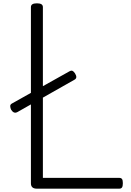

<svg xmlns="http://www.w3.org/2000/svg" viewBox="-20 -1135 789 1155"><path d="M202 0Q166 0 166 -32V-1092Q166 -1104 175 -1109.5Q184 -1115 202 -1115Q220 -1115 229 -1109.5Q238 -1104 238 -1092V-65H697Q709 -65 714 -58Q719 -51 719 -33Q719 -15 714 -7.5Q709 0 697 0ZM85 -461Q74 -455 64.5 -458.5Q55 -462 47 -475Q42 -485 41.5 -496Q41 -507 53 -513L396 -705Q408 -712 415.5 -709Q423 -706 431 -694Q448 -667 429 -656Z"/></svg>

Font: Playwrite FR Moderne Light
Style: Regular
Weight: 300
Version: Version 1.002